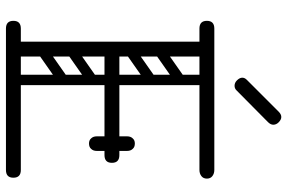

<svg xmlns="http://www.w3.org/2000/svg" viewBox="-180 -785 965 645"><g transform="rotate(90 302.5 -462.5)"><path d="M145 0Q120 0 120 -36V-674Q120 -700 145 -700Q170 -700 170 -674V-26Q170 0 145 0ZM76 0Q50 0 50 -25Q50 -50 76 -50H551Q577 -50 577 -25Q577 0 551 0ZM156 -331Q130 -331 130 -356Q130 -381 156 -381H501Q527 -381 527 -356Q527 -331 501 -331ZM76 -650Q50 -650 50 -675Q50 -700 76 -700H551Q563 -700 571.5 -693.5Q580 -687 580 -675Q580 -663 571.5 -656.5Q563 -650 551 -650ZM462 -279Q451 -279 445 -286Q438 -293 438 -305V-354Q438 -366 444 -373Q451 -380 462 -380Q474 -380 481 -373Q487 -366 487 -354V-305Q487 -293 480 -286Q474 -279 462 -279ZM462 -433Q474 -433 480 -426Q487 -419 487 -407V-358Q487 -347 481 -339Q474 -332 462 -332Q451 -332 444 -339Q438 -347 438 -358V-407Q438 -419 445 -426Q451 -433 462 -433ZM260 -496Q265 -489 263.5 -482Q262 -475 257 -471L163 -405Q150 -396 140 -409Q129 -425 143 -434L237 -500Q250 -509 260 -496ZM260 -594Q265 -587 263.5 -580Q262 -573 257 -569L163 -503Q150 -494 140 -507Q129 -523 143 -532L237 -598Q250 -607 260 -594ZM153 -298Q135 -298 135 -316V-648Q135 -664 153 -664Q170 -664 170 -647V-315Q170 -298 153 -298ZM249 -298Q231 -298 231 -316V-648Q231 -664 249 -664Q266 -664 266 -647V-315Q266 -298 249 -298ZM260 -201Q265 -194 263.5 -187Q262 -180 257 -176L163 -110Q150 -101 140 -114Q129 -130 143 -139L237 -205Q250 -214 260 -201ZM260 -299Q265 -292 263.5 -285Q262 -278 257 -274L163 -208Q150 -199 140 -212Q129 -228 143 -237L237 -303Q250 -312 260 -299ZM153 -3Q135 -3 135 -21V-353Q135 -369 153 -369Q170 -369 170 -352V-20Q170 -3 153 -3ZM249 -3Q231 -3 231 -21V-353Q231 -369 249 -369Q266 -369 266 -352V-20Q266 -3 249 -3ZM283 -774Q277 -768 268 -768Q258 -768 250 -776Q241 -785 241 -794Q241 -802 248 -809L355 -916Q364 -925 373 -925Q382 -925 391 -916Q399 -908 399 -898Q399 -889 390 -880Z"/></g></svg>

Font: Agu Display Uzo
Style: Regular
Weight: 400
Designer: Oluwaseun Badejo
Version: Version 1.103